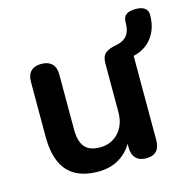

<svg xmlns="http://www.w3.org/2000/svg" viewBox="-95 -714 817 819"><g transform="rotate(-15 313.5 -304.5)"><path d="M242 10Q181 10 141 -12.5Q101 -35 81.5 -80Q62 -125 62 -192V-434Q62 -465 78 -481Q94 -497 124 -497Q154 -497 170.5 -481Q187 -465 187 -434V-190Q187 -138 208 -113Q229 -88 275 -88Q325 -88 357 -122.5Q389 -157 389 -214V-428Q389 -459 405 -472.5Q421 -486 451 -491Q473 -495 488 -504.5Q503 -514 510.5 -531.5Q518 -549 518 -578Q518 -619 573 -619Q599 -619 613 -609Q627 -599 627 -579Q627 -520 597 -480Q567 -440 514 -428V-56Q514 8 453 8Q424 8 408 -8.5Q392 -25 392 -56V-132L406 -102Q385 -48 342.5 -19Q300 10 242 10Z"/></g></svg>

Font: Nunito
Style: Bold
Weight: 700
Designer: Vernon Adams
Foundry: Vernon Adams
Version: Version 3.602